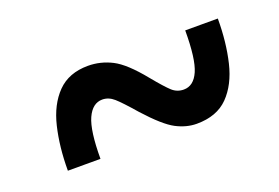

<svg xmlns="http://www.w3.org/2000/svg" viewBox="-44 -560 587 404"><g transform="rotate(-20 250.0 -358.5)"><path d="M54 -262Q54 -315 64.5 -359Q75 -403 100.5 -429Q126 -455 169 -455Q197 -455 222.5 -442Q248 -429 282 -387Q305 -359 316 -349Q327 -339 342 -339Q364 -339 375.5 -365Q387 -391 387 -455H460Q460 -402 449.5 -358Q439 -314 413.5 -288Q388 -262 343 -262Q320 -262 297 -274Q274 -286 237 -327Q211 -357 199 -367.5Q187 -378 173 -378Q151 -378 139 -351.5Q127 -325 127 -262Z"/></g></svg>

Font: Noto Sans Mono ExtraCondensed Black
Style: Regular
Weight: 900
Width: 2
Designer: Monotype Design Team
Foundry: Monotype Imaging Inc.
Version: Version 2.014